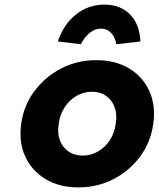

<svg xmlns="http://www.w3.org/2000/svg" viewBox="-20 -803 688 833"><path d="M320 10Q237 10 177.5 -26Q118 -62 89.5 -124Q61 -186 72 -266Q83 -346 129.5 -408Q176 -470 245.5 -506Q315 -542 398 -542Q481 -542 540.5 -506Q600 -470 628 -408Q656 -346 645 -266Q634 -186 588 -124Q542 -62 472.5 -26Q403 10 320 10ZM339 -128Q375 -128 405.5 -146Q436 -164 456.5 -195Q477 -226 482 -266Q489 -306 477.5 -337.5Q466 -369 440.5 -387Q415 -405 379 -405Q343 -405 312 -387Q281 -369 260.5 -337.5Q240 -306 235 -266Q228 -226 239.5 -195Q251 -164 277 -146Q303 -128 339 -128ZM331 -611 231 -623Q256 -698 310 -740.5Q364 -783 433 -783Q502 -783 544 -740.5Q586 -698 589 -623L485 -611Q479 -643 461 -661Q443 -679 418 -679Q393 -679 370 -661Q347 -643 331 -611Z"/></svg>

Font: Lexend
Style: Bold Italic
Weight: 700
Italic angle: -8.13011°
Designer: Bonnie Shaver-Troup, Thomas Jockin
Foundry: Lexend
Version: Version 1.007